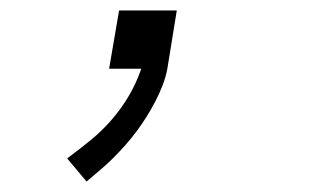

<svg xmlns="http://www.w3.org/2000/svg" viewBox="-20 -131 640 366"><path d="M145 215 108 171Q131 154 153 136Q175 118 193.5 96.5Q212 75 226 51Q240 27 249 1V0H188L207 -111H317L299 0Q296 16 290 31.5Q284 47 276.5 61.5Q269 76 260 90.5Q251 105 241 118.5Q231 132 219.5 145Q208 158 196 170Q184 182 171 193Q158 204 145 215Z"/></svg>

Font: Iosevka SS04 Lt Ex Obl
Style: Regular
Weight: 300
Width: 7
Italic angle: -9°
Monospace: yes
Designer: Belleve Invis
Foundry: Belleve Invis
Version: Version 19.0.0; ttfautohint (v1.8.4)